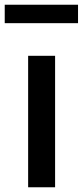

<svg xmlns="http://www.w3.org/2000/svg" viewBox="-34 -792 350 812"><path d="M-14 -694V-772H296V-694ZM85 0V-556H199V0Z"/></svg>

Font: Biryani DemiBold
Style: Regular
Weight: 600
Designer: Dan Reynolds and Mathieu Réguer
Foundry: Dan Reynolds and Mathieu Réguer
Version: Version 1.003;PS 001.003;hotconv 1.0.70;makeotf.lib2.5.58329